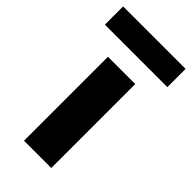

<svg xmlns="http://www.w3.org/2000/svg" viewBox="-245 -782 841 841"><g transform="rotate(45 175.5 -361.5)"><path d="M-18 -610V-723H369V-610ZM91 0V-520H260V0Z"/></g></svg>

Font: Mplus 1p ExtraBold
Style: Regular
Weight: 800
Version: Version 1.061